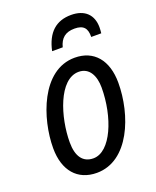

<svg xmlns="http://www.w3.org/2000/svg" viewBox="-140 -826 748 918"><g transform="rotate(-20 234.0 -367.0)"><path d="M190 -611H244C255 -654 280 -676 327 -676C373 -676 390 -655 389 -611H440C441 -620 442 -630 442 -641C442 -704 404 -743 334 -743C257 -743 209 -700 190 -611ZM193 9C357 9 436 -198 436 -361C436 -476 378 -545 280 -545C111 -545 36 -323 36 -173C36 -59 95 9 193 9ZM201 -62C148 -62 120 -101 120 -172C120 -299 174 -475 275 -475C330 -475 353 -425 353 -367C353 -217 290 -62 201 -62Z"/></g></svg>

Font: Noto Sans Display SemiCondensed
Style: Italic
Weight: 400
Width: 4
Italic angle: -12°
Designer: Monotype Design Team
Foundry: Monotype Imaging Inc.
Version: Version 1.900